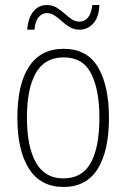

<svg xmlns="http://www.w3.org/2000/svg" viewBox="-20 -733 502 763"><path d="M413 -265Q413 -133 368 -61.5Q323 10 232 10Q142 10 95.5 -62Q49 -134 49 -266Q49 -398 95.5 -468.5Q142 -539 233 -539Q327 -539 370 -465Q413 -391 413 -265ZM87 -266Q87 -151 122.5 -87.5Q158 -24 232 -24Q306 -24 340.5 -85.5Q375 -147 375 -266Q375 -375 342.5 -440Q310 -505 233 -505Q158 -505 122.5 -443Q87 -381 87 -266ZM88 -615Q92 -663 113 -688Q134 -713 166 -713Q188 -713 204.5 -703Q221 -693 235.5 -680Q250 -667 264.5 -657Q279 -647 296 -647Q316 -647 329.5 -663Q343 -679 347 -713H375Q373 -664 350.5 -639.5Q328 -615 296 -615Q275 -615 258 -625Q241 -635 226.5 -648Q212 -661 197.5 -671Q183 -681 166 -681Q148 -681 134 -665.5Q120 -650 117 -615Z"/></svg>

Font: Noto Sans Khmer UI Condensed ExtraLight
Style: Regular
Weight: 200
Width: 3
Designer: Danh Hong and the Monotype Design Team
Foundry: Monotype Imaging Inc.
Version: Version 2.002; ttfautohint (v1.8.4.7-5d5b)